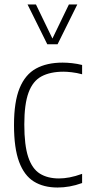

<svg xmlns="http://www.w3.org/2000/svg" viewBox="-20 -828 396 857"><path d="M237 9Q174.5 9 131.2 -17.8Q88 -44.5 65.2 -105.8Q42.5 -167 42.5 -270Q42.5 -373.5 67.5 -434.5Q92.5 -495.5 140.8 -522Q189 -548.5 259.5 -548.5Q279.5 -548.5 302 -546Q324.5 -543.5 346.5 -538V-496.5Q322.5 -503 300.2 -505.5Q278 -508 264 -508Q204.5 -508 165.5 -487.2Q126.5 -466.5 107.5 -415Q88.5 -363.5 88.5 -272.5Q88.5 -179.5 106 -127Q123.5 -74.5 158 -53Q192.5 -31.5 243.5 -31.5Q265 -31.5 290.5 -36.2Q316 -41 346.5 -52V-11Q317.5 -0.5 290.5 4.2Q263.5 9 237 9ZM191 -630.5 103 -808H140.5L214 -656L287.5 -808H325L237 -630.5Z"/></svg>

Font: Encode Sans Cnd XLt
Style: Regular
Weight: 200
Width: 3
Designer: Multiple Designers
Foundry: Impallari Type
Version: Version 3.002; ttfautohint (v1.8.3) -l 8 -r 50 -G 200 -x 14 